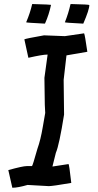

<svg xmlns="http://www.w3.org/2000/svg" viewBox="-20 -925 476 935"><path d="M389.6 -762.7Q393.6 -754.9 405.3 -672.9L303.7 -655.3L290 -536.1L292 -367.2Q268.6 -219.2 252 -180.7L235.4 -114.3H237.3L313.5 -126Q316.9 -126 327.1 -34.2Q235.8 -18.6 217.8 -18.6L114.3 -24.4Q66.4 -10.7 40 -10.7L20.5 -96.7Q90.8 -116.2 110.4 -116.2H135.7Q138.7 -116.7 162.1 -200.2Q177.7 -243.2 188.5 -307.6L200.2 -375L198.2 -414.1L196.3 -545.9L211.9 -659.2H210Q187.5 -659.2 118.2 -643.6L98.6 -733.4Q105.5 -737.3 194.3 -752.9L295.9 -749ZM138.7 -905.3Q228.5 -902.8 228.5 -901.4Q218.8 -854 199.2 -810.5L197.3 -810.1H195.3Q107.4 -814.5 107.4 -816.4Q127 -862.3 136.7 -905.3ZM327.1 -905.3Q415 -903.3 415 -900.4Q415 -877.9 385.7 -810.1H381.8Q295.9 -814.5 295.9 -816.4Q313.5 -860.4 323.2 -904.3L325.2 -905.3Z"/></svg>

Font: ww_drahtTSB
Style: Regular
Weight: 400
Designer: Dr. Wolfgang Wiebecke
Version: Version 1.06 May 21, 2010, initial release